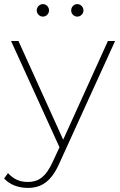

<svg xmlns="http://www.w3.org/2000/svg" viewBox="-49 -719 586 936"><path d="M160 -638C177 -638 190 -652 190 -668C190 -685 177 -699 160 -699C144 -699 130 -685 130 -668C130 -652 144 -638 160 -638ZM328 -638C344 -638 358 -652 358 -668C358 -685 344 -699 328 -699C311 -699 298 -685 298 -668C298 -652 311 -638 328 -638ZM477 -519 259 -38 41 -519H5L241 -1L208 70C174 145 137 168 87 168C47 168 18 155 -10 125L-29 151C-1 182 41 197 87 197C151 197 200 168 240 78L512 -519Z"/></svg>

Font: Talent ExtraLight
Style: Regular
Weight: 200
Designer: Mike Powis
Version: Version 1.001;hotconv 1.0.109;makeotfexe 2.5.65596